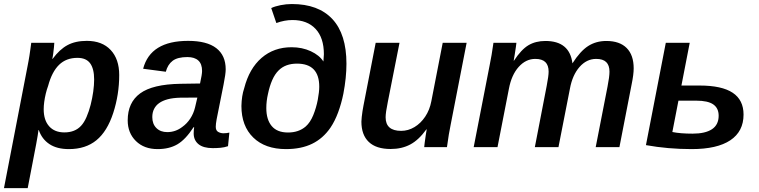

<svg xmlns="http://www.w3.org/2000/svg" viewBox="-43 -745 3843 972"><path d="M305.7 9.8Q245.1 9.8 207 -15.6Q168.9 -41 153.3 -86.9H151.9Q150.4 -76.2 147.7 -58.1Q145 -40 140.1 -15.1Q132.8 22.9 122.1 78.6Q111.3 134.3 97.2 207.5H-22.9L96.7 -411.1Q99.1 -424.3 101.6 -437Q104 -449.7 106 -462.9Q108.4 -479.5 110.8 -495.8Q113.3 -512.2 115.2 -528.3H231.9Q231.9 -522.5 230.2 -506.1Q228.5 -489.7 226.3 -472.9Q224.1 -456.1 221.7 -447.3H223.6Q258.8 -495.1 298.8 -516.6Q338.9 -538.1 396.5 -538.1Q474.1 -538.1 517.3 -491.9Q560.5 -445.8 560.5 -365.2Q560.5 -266.6 530.3 -173.3Q500 -80.1 445.3 -35.2Q390.6 9.8 305.7 9.8ZM349.1 -452.1Q292 -452.1 255.9 -416.7Q219.7 -381.3 200.7 -310.5Q193.8 -292 188.7 -270.8Q183.6 -249.5 180.9 -229.2Q178.2 -209 178.2 -191.9Q178.2 -136.7 205.8 -105.7Q233.4 -74.7 282.7 -74.7Q336.4 -74.7 367.2 -107.9Q382.8 -124.5 395 -152.6Q407.2 -180.7 415.8 -214.1Q424.3 -247.6 429 -281.2Q433.6 -314.9 433.6 -342.3Q433.6 -397 413.3 -424.6Q393.1 -452.1 349.1 -452.1Z M1034.2 4.9Q986.3 4.9 961.9 -15.1Q937.5 -35.2 937.5 -69.8Q937.5 -78.6 938.2 -86.4Q939 -94.2 939.9 -101.1H937Q896 -38.1 854.7 -14.2Q813.5 9.8 754.9 9.8Q686.5 9.8 645 -31Q603.5 -71.8 603.5 -135.7Q603.5 -226.1 666.5 -272.2Q729.5 -318.4 870.1 -320.8L969.7 -322.3Q980 -368.7 980 -385.7Q980 -421.4 960.9 -438.7Q941.9 -456.1 905.8 -456.1Q856 -456.1 831.1 -437.3Q806.2 -418.5 796.4 -381.8L681.6 -397Q700.2 -467.8 757.1 -502.9Q814 -538.1 909.2 -538.1Q1004.4 -538.1 1052 -501.2Q1099.6 -464.4 1099.6 -394Q1099.6 -371.1 1088.9 -317.4L1053.7 -141.1Q1049.3 -117.2 1049.3 -103Q1049.3 -84 1061.8 -77.1Q1074.2 -70.3 1087.9 -70.3Q1103.5 -70.3 1118.2 -73.7L1111.3 -4.9Q1092.3 1.5 1073 3.2Q1053.7 4.9 1034.2 4.9ZM728 -152.3Q728 -117.2 748.8 -96.7Q769.5 -76.2 803.7 -76.2Q845.7 -76.2 879.9 -102.5Q903.8 -119.6 920.4 -145Q937 -170.4 944.3 -200.7L956.1 -251L870.6 -250.5Q832 -249.5 805.9 -242.4Q779.8 -235.4 762.7 -223.1Q746.1 -211.4 737.1 -193.6Q728 -175.8 728 -152.3Z M1404.8 9.8Q1299.3 9.8 1239.3 -48.6Q1179.2 -106.9 1179.2 -208.5Q1180.2 -259.8 1193.4 -298.8Q1218.8 -397.9 1281.2 -451.9Q1343.8 -505.9 1433.1 -505.9Q1486.8 -505.9 1530.5 -485.6Q1574.2 -465.3 1594.2 -433.6L1596.7 -470.2Q1596.7 -553.7 1554.7 -598.6Q1512.7 -643.6 1437.5 -643.6Q1397.5 -643.6 1356 -628.4L1330.1 -704.1Q1347.7 -712.9 1377 -718.8Q1406.2 -724.6 1434.6 -724.6Q1568.8 -724.6 1639.9 -648.2Q1710.9 -571.8 1710.9 -422.4Q1710.9 -388.2 1707 -349.6Q1703.1 -311 1695.3 -270.5Q1685.1 -220.2 1668.7 -176Q1652.3 -131.8 1629.9 -98.6Q1592.3 -43.9 1537.1 -17.1Q1481.9 9.8 1404.8 9.8ZM1415 -74.2Q1469.2 -74.2 1504.4 -104.5Q1527.8 -125 1543 -162.4Q1558.1 -199.7 1565.7 -239.7Q1573.2 -279.8 1573.2 -306.2Q1573.2 -422.9 1460.4 -422.9Q1401.9 -422.9 1367.7 -388.7Q1348.6 -370.1 1335.2 -339.6Q1321.8 -309.1 1313.5 -269Q1305.2 -232.9 1305.2 -197.8Q1305.2 -139.6 1332.5 -106.9Q1359.9 -74.2 1415 -74.2Z M2115.7 -90.3Q2077.1 -36.6 2034.2 -13.7Q1991.2 9.3 1934.6 9.3Q1861.3 9.3 1824 -26.4Q1786.6 -62 1786.6 -129.4Q1786.6 -138.7 1788.3 -152.8Q1790 -167 1792.2 -182.6Q1794.4 -198.2 1796.9 -209.5L1858.9 -528.3H1979.5L1920.4 -229.5Q1909.2 -174.8 1909.2 -151.4Q1909.2 -82.5 1987.8 -82.5Q2023.4 -82.5 2055.2 -101.6Q2086.9 -120.6 2109.6 -154.5Q2132.3 -188.5 2140.6 -232.4L2198.2 -528.3H2319.3L2238.3 -112.8Q2233.9 -92.3 2229.2 -64Q2224.6 -35.6 2219.7 0H2104.5Q2104.5 -3.4 2106.9 -21.5Q2109.4 -39.6 2112.3 -60.1Q2115.2 -80.6 2117.2 -90.3Z M2664.6 0 2724.6 -310.1Q2734.4 -360.4 2734.4 -382.3Q2734.4 -414.6 2717.8 -430.7Q2701.2 -446.8 2667 -446.8Q2619.1 -446.8 2582.8 -406.2Q2546.4 -365.7 2533.2 -294.9L2475.6 0H2355L2436 -415.5Q2445.8 -461.9 2455.1 -528.3H2571.3Q2571.3 -524.9 2568.8 -508.1Q2566.4 -491.2 2563.2 -471.4Q2560.1 -451.7 2557.6 -438H2559.1Q2595.7 -494.1 2632.1 -515.9Q2668.5 -537.6 2718.3 -537.6Q2840.8 -537.6 2855 -424.3Q2894.5 -486.3 2934.6 -512Q2974.6 -537.6 3026.9 -537.6Q3093.8 -537.6 3129.4 -502Q3165 -466.3 3165 -398.9Q3165 -368.2 3154.8 -318.8L3092.8 0H2972.7L3032.7 -307.1Q3042.5 -356.4 3042.5 -382.3Q3042.5 -414.6 3025.9 -430.7Q3009.3 -446.8 2975.1 -446.8Q2926.8 -446.8 2890.9 -406Q2855 -365.2 2842.3 -296.4L2784.2 0Z M3721.2 -165Q3721.2 -79.6 3654.3 -34.9Q3587.4 9.8 3458.5 9.8Q3338.4 9.8 3227.1 -10.3L3327.6 -528.3H3448.7L3406.7 -312H3498.5Q3611.3 -312 3666.3 -275.4Q3721.2 -238.8 3721.2 -165ZM3360.8 -76.7Q3401.4 -68.4 3463.4 -68.4Q3527.3 -68.4 3561.3 -90.8Q3595.2 -113.3 3595.2 -159.2Q3595.2 -197.3 3568.1 -216.3Q3541 -235.4 3481.4 -235.4H3391.6Z"/></svg>

Font: Arimo SemiBold
Style: Italic
Weight: 600
Italic angle: -12°
Version: Version 1.33